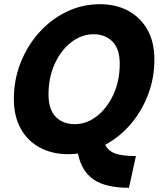

<svg xmlns="http://www.w3.org/2000/svg" viewBox="-20 -722 774 914"><path d="M46 -251Q46 -343 78.5 -424.5Q111 -506 167.5 -568.5Q224 -631 298 -666.5Q372 -702 456 -702Q532 -702 590 -671Q648 -640 681.5 -581Q715 -522 715 -439Q715 -351 685 -272Q655 -193 602.5 -131.5Q550 -70 481 -33Q495 -3 529.5 9Q564 21 627 21L594 172Q483 172 425.5 132.5Q368 93 351 9Q329 12 305 12Q229 12 170.5 -19Q112 -50 79 -109Q46 -168 46 -251ZM211 -272Q211 -201 245 -166Q279 -131 336 -131Q392 -131 440.5 -168.5Q489 -206 519.5 -271Q550 -336 550 -418Q550 -489 515.5 -524Q481 -559 425 -559Q369 -559 320 -521.5Q271 -484 241 -419Q211 -354 211 -272Z"/></svg>

Font: Radio Canada
Style: Bold Italic
Weight: 700
Italic angle: -12°
Designer: Charles Daoud, Etienne Aubert Bonn, Alexandre Saumier Demers, Jacques Le Bailly
Foundry: Radio-Canada
Version: Version 2.104; ttfautohint (v1.8.4.7-5d5b);gftools[0.9.28.de